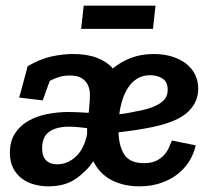

<svg xmlns="http://www.w3.org/2000/svg" viewBox="-20 -649 749 679"><path d="M227 -382Q207 -382 190 -377Q173 -372 156 -363L131 -294L48 -304L78 -415Q121 -440 161 -449Q201 -458 238 -458Q288 -458 323 -444.5Q358 -431 379 -407Q408 -431 444 -444.5Q480 -458 524 -458Q558 -458 586.5 -449.5Q615 -441 636 -425.5Q657 -410 669 -387Q681 -364 681 -335Q681 -288 645 -253.5Q609 -219 521 -200Q497 -195 465.5 -190Q434 -185 399 -181Q401 -129 421 -100.5Q441 -72 489 -72Q514 -72 530.5 -79.5Q547 -87 558.5 -99Q570 -111 576.5 -125Q583 -139 588 -152L672 -135Q666 -106 650 -80Q634 -54 609 -34Q584 -14 549.5 -2Q515 10 473 10Q418 10 375.5 -11.5Q333 -33 310 -79Q287 -44 248.5 -17Q210 10 151 10Q126 10 101.5 3.5Q77 -3 58 -17Q39 -31 27 -53.5Q15 -76 15 -109Q15 -149 32.5 -176.5Q50 -204 79.5 -221Q109 -238 146.5 -245.5Q184 -253 224 -253Q240 -253 258 -252Q276 -251 293 -250L294 -253L296 -275Q298 -295 298 -314Q298 -333 291 -348Q284 -363 269 -372.5Q254 -382 227 -382ZM276 -629H530L521 -547H267ZM182 -68Q219 -68 248.5 -95.5Q278 -123 288 -175V-196Q272 -198 255 -199.5Q238 -201 224 -201Q179 -201 154 -183Q129 -165 129 -125Q129 -96 143 -82Q157 -68 182 -68ZM512 -383Q485 -383 466 -371.5Q447 -360 434 -340.5Q421 -321 413 -296Q405 -271 402 -245Q422 -247 438.5 -250.5Q455 -254 466 -256Q499 -262 520 -270.5Q541 -279 552.5 -288.5Q564 -298 568.5 -308.5Q573 -319 573 -331Q573 -360 554.5 -371.5Q536 -383 512 -383Z"/></svg>

Font: Zilla Slab SemiBold
Style: Regular
Weight: 600
Designer: Typotheque.com
Foundry: Typotheque type foundry
Version: Version 1.0; 2017